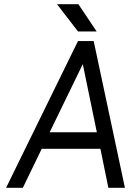

<svg xmlns="http://www.w3.org/2000/svg" viewBox="-20 -896 625 916"><path d="M352 -746H441L354 -876H252ZM217 -265 375 -590 442 -265ZM179 -186H459L497 0H576L427 -700H352L9 0H89Z"/></svg>

Font: Unageo
Style: Regular-Italic
Weight: 400
Designer: Richard Sepsi
Foundry: Richard Sepsi
Version: Version 2.000